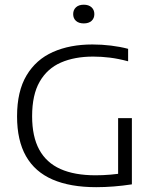

<svg xmlns="http://www.w3.org/2000/svg" viewBox="-20 -791 668 816"><path d="M389 4.5Q278.5 4.5 203.5 -28Q128.5 -60.5 90.5 -127.2Q52.5 -194 52.5 -296.5Q52.5 -403 92.8 -470.5Q133 -538 205 -570Q277 -602 372.5 -602Q413 -602 451.8 -597.2Q490.5 -592.5 524.5 -583.5V-530.5Q483.5 -541.5 447.5 -546Q411.5 -550.5 376 -550.5Q297 -550.5 239 -525.2Q181 -500 148.8 -444.2Q116.5 -388.5 116.5 -297Q116.5 -210.5 146.8 -155Q177 -99.5 236.8 -72.8Q296.5 -46 386 -46Q417.5 -46 449.8 -48.8Q482 -51.5 508.5 -56.5L482 -29.5V-289H540.5V-7.5Q501.5 -1.5 463.2 1.5Q425 4.5 389 4.5ZM336 -691.5Q315 -691.5 303 -702.2Q291 -713 291 -731Q291 -749 303 -760Q315 -771 336 -771Q357 -771 369 -760Q381 -749 381 -731Q381 -713 369 -702.2Q357 -691.5 336 -691.5Z"/></svg>

Font: Encode Sans SC SemiExpanded Light
Style: Regular
Weight: 300
Width: 6
Designer: Multiple Designers
Foundry: Impallari Type
Version: Version 3.002